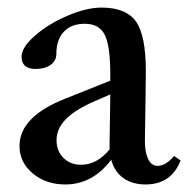

<svg xmlns="http://www.w3.org/2000/svg" viewBox="-20 -473 500 504"><path d="M151.4 11.2Q100.6 11.2 65.9 -17.8Q31.2 -46.9 31.2 -89.8Q31.2 -166.5 150.9 -213.9L269.5 -261.2V-278.3Q269.5 -353 254.9 -381.8Q240.2 -410.6 202.6 -410.6Q167 -410.6 147.5 -389.6Q127.9 -368.7 127.9 -331.1Q127.9 -313.5 112.8 -302.7Q97.7 -292 73.2 -292Q36.6 -292 36.6 -324.2Q36.6 -348.6 71.8 -379.4Q106.9 -410.2 157 -431.6Q207 -453.1 246.6 -453.1Q311 -453.1 336.9 -416.5Q362.8 -379.9 362.8 -287.1Q362.8 -256.3 360.4 -105Q359.9 -75.7 368.4 -56.6Q377 -37.6 393.6 -37.6Q415 -37.6 437 -63.5L454.1 -51.8Q429.7 11.2 361.8 11.2Q328.1 11.2 304.4 -5.1Q280.8 -21.5 272 -53.7Q223.1 11.2 151.4 11.2ZM128.4 -105Q128.4 -76.7 146.5 -58.6Q164.6 -40.5 192.9 -40.5Q234.4 -40.5 267.6 -80.6V-94.2Q267.6 -115.7 268.6 -159.7Q269.5 -203.6 269.5 -225.1L230 -208Q177.7 -185.5 153.1 -160.4Q128.4 -135.3 128.4 -105Z"/></svg>

Font: Elstob 10pt Medium
Style: Regular
Weight: 500
Designer: Peter S. Baker
Version: Version 1.015